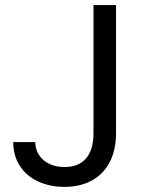

<svg xmlns="http://www.w3.org/2000/svg" viewBox="-20 -727 556 757"><path d="M437.5 -707V-202.1Q437.5 -135.7 412.6 -87.9Q387.7 -40 341.8 -15.1Q295.9 9.8 234.4 9.8Q175.8 9.8 129.9 -11.7Q84 -33.2 58.1 -73.2Q32.2 -113.3 32.2 -167H119.1Q119.1 -137.7 134.3 -115.2Q149.4 -92.8 175.3 -80.6Q201.2 -68.4 234.4 -68.4Q290 -68.4 319.3 -102.5Q348.6 -136.7 348.6 -202.1V-707Z"/></svg>

Font: Pretendard Std Variable
Style: Regular
Weight: 400
Designer: Base glyphs from Inter by Rasmus Andersson; Hangeul glyphs from Noto Sans CJK(Source Han Sans) by Jang Soo-young and Kan
Foundry: Kil Hyung-jin
Version: Version 1.309;Glyphs 3.2 (3225)